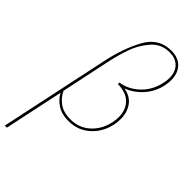

<svg xmlns="http://www.w3.org/2000/svg" viewBox="-315 -773 1124 1124"><g transform="rotate(45 247.0 -211.0)"><path d="M333 -360Q390 -350 417.5 -311Q445 -272 445 -218Q445 -189 440 -168Q423 -90 368 -41.5Q313 7 236 7Q181 7 143.5 -17Q106 -41 87 -78L9 289H-8L137 -394Q164 -521 216 -616Q268 -711 372 -711Q429 -711 461 -677.5Q493 -644 493 -587Q493 -568 488 -541Q474 -475 431 -427.5Q388 -380 333 -360ZM471 -542Q477 -566 477 -588Q477 -639 449 -668Q421 -697 370 -697Q301 -697 256.5 -645Q212 -593 190.5 -530.5Q169 -468 153 -392L91 -98Q109 -59 145 -33.5Q181 -8 237 -8Q308 -8 358 -53Q408 -98 424 -171Q429 -198 429 -218Q429 -276 394 -313Q359 -350 288 -351L289 -364Q351 -372 403 -420.5Q455 -469 471 -542Z"/></g></svg>

Font: Ysabeau Thin
Style: Italic
Weight: 200
Italic angle: -12°
Designer: Christian Thalmann (Catharsis Fonts)
Version: Version 0.003